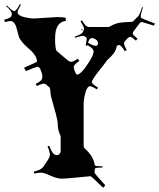

<svg xmlns="http://www.w3.org/2000/svg" viewBox="-34 -850 764 922"><path d="M129.4 -761.2 240.2 -768.1Q260.7 -768.1 281.2 -765.1L282.2 -750Q256.8 -746.6 243.7 -726.6Q230.5 -706.5 230.5 -663.3Q230.5 -620.1 237.3 -606L291.5 -560.1Q299.8 -553.2 308.6 -553.2Q317.4 -553.2 339.4 -567.9L346.7 -557.1Q320.3 -539.6 320.3 -529.1Q320.3 -518.6 326.4 -504.9Q332.5 -491.2 336.4 -491.2Q343.8 -491.2 358.4 -505.4Q373 -519.5 394.3 -553.2Q415.5 -586.9 415.5 -602.1Q415.5 -617.2 385.3 -633.8Q384.3 -631.8 384.3 -629.9L377.4 -631.8Q382.3 -657.2 382.3 -663.8Q382.3 -670.4 375.2 -674.3Q368.2 -678.2 363.3 -678.2Q358.4 -678.2 326.7 -668.9L324.2 -673.8Q358.4 -686 362.3 -693.4Q366.7 -702.1 368.7 -704.1Q357.9 -706.1 355.5 -706.1V-709L368.7 -706.1L369.6 -711.9Q369.6 -721.2 352.5 -748L359.4 -752Q372.6 -731.4 379.4 -725.8Q386.2 -720.2 394.5 -720.2H486.3Q487.8 -720.2 492.7 -722.2Q515.6 -736.3 538.3 -740.2Q561 -744.1 581.3 -744.1Q601.6 -744.1 605.5 -748L628.4 -771Q636.2 -777.3 648.4 -815.9L652.3 -814.9Q641.6 -779.3 641.6 -773.7Q641.6 -768.1 642.6 -766.1V-765.1Q642.6 -762.7 710.4 -736.8L704.6 -727.1L648.4 -744.1Q640.6 -744.1 636.2 -737.8L608.4 -701.2Q603.5 -693.8 603.5 -688.5Q603.5 -683.1 626.5 -664.1L618.7 -654.8Q598.1 -672.9 591.8 -672.9Q585.4 -672.9 579.6 -667L568.4 -654.8Q561.5 -647.9 561.5 -640.6Q561.5 -633.3 574.2 -609.9L565.4 -604Q547.9 -633.8 537.6 -633.8Q527.3 -633.8 525.4 -623Q521 -595.7 481.4 -562Q479.5 -560.5 477.8 -557.1Q476.1 -553.7 441.7 -510.3Q407.2 -466.8 407.2 -455.1Q407.2 -447.3 436.5 -429.2L431.6 -420.9Q407.2 -436 399.4 -436Q384.3 -436 376 -404.5Q367.7 -373 367.7 -351.1V-147.9Q367.7 -144 371.6 -138.2Q414.6 -100.1 420.4 -60.1Q420.9 -56.6 421.9 -55.7Q424.8 -51.8 445.3 -51.8H457.5L458.5 -45.9Q426.8 -44.9 424.1 -42.2Q421.4 -39.6 421.4 -36.1L419.4 -22Q419.4 -17.1 471.7 40L461.4 51.8Q404.8 -3.9 400.4 -3.9Q384.3 -2.9 334.7 2.4Q285.2 7.8 262.2 7.8Q239.3 7.8 208 -6.6Q176.8 -21 163.1 -21Q149.4 -21 130.4 -16.1L128.4 -25.9Q153.3 -32.2 162.8 -38.8Q172.4 -45.4 176.5 -52.7Q180.7 -60.1 188.5 -70.8Q205.6 -94.2 205.6 -107.2Q205.6 -120.1 194.3 -147L202.6 -149.9Q211.9 -125.5 218.3 -117.2Q228 -105 237.1 -105Q246.1 -105 251.7 -110.8Q257.3 -116.7 257.3 -122.1V-195.8Q257.3 -196.3 253.9 -204.1Q243.7 -226.6 243.7 -249.8Q243.7 -272.9 226.1 -331.8Q208.5 -390.6 208 -408.2Q207.5 -425.8 203.6 -430.2L190.4 -441.9Q184.1 -448.2 175.5 -448.2Q167 -448.2 142.6 -437L137.7 -446.8Q157.2 -457.5 163.3 -464.1Q169.4 -470.7 169.4 -482.2Q169.4 -493.7 162.4 -511.7Q155.3 -529.8 145.5 -529.8Q143.1 -529.8 90.3 -508.8L81.5 -524.9Q143.6 -551.8 143.6 -554.2Q143.6 -582.5 105.5 -615.2Q64.9 -649.9 56.6 -673.8Q54.2 -681.2 50.3 -696.8Q46.4 -712.4 43.5 -722.2Q40.5 -731.9 33.2 -740.5Q25.9 -749 17.8 -749Q9.8 -749 -10.7 -744.1L-13.7 -754.9Q10.3 -762.2 16.4 -767.6Q22.5 -772.9 22.5 -783.2V-786.1Q22.5 -795.4 -4.4 -820.8L-1.5 -824.2Q24.4 -796.9 33.7 -796.9H35.6Q43.5 -796.9 61.5 -830.1L66.4 -827.1Q50.3 -800.3 50.3 -791.7Q50.3 -783.2 59.8 -776.9Q69.3 -770.5 83 -767.6Q109.9 -761.2 129.4 -761.2ZM388.7 -645Q413.6 -629.9 425 -629.9Q436.5 -629.9 436.5 -641.8Q436.5 -653.8 426.3 -660.2L417.5 -665Q413.6 -667 410.6 -667H405.3Q395 -665.5 388.7 -645ZM435.5 -632.8 433.6 -631.8Q434.6 -631.8 435.5 -632.8ZM428.2 -628.9 427.2 -627.9Q428.2 -627.9 428.2 -628.9Z"/></svg>

Font: Eater
Style: Regular
Weight: 400
Version: Version 001.002